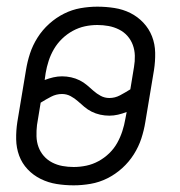

<svg xmlns="http://www.w3.org/2000/svg" viewBox="-20 -548 540 576"><path d="M201 8Q175 8 150 4Q125 0 102.5 -11Q80 -22 63 -40Q46 -58 37.5 -81Q29 -104 28.5 -130Q28 -156 32 -182L58 -338Q62 -363 70 -387.5Q78 -412 92.5 -435Q107 -458 127.5 -476.5Q148 -495 172 -507Q196 -519 221.5 -523.5Q247 -528 272 -528Q298 -528 323.5 -524Q349 -520 371 -509Q393 -498 410 -480Q427 -462 436 -439Q445 -416 445.5 -390Q446 -364 442 -338L416 -182Q412 -157 404 -132.5Q396 -108 381.5 -85Q367 -62 346.5 -43.5Q326 -25 302 -13Q278 -1 252 3.5Q226 8 201 8ZM308 -254Q325 -254 340 -262Q355 -270 371 -280L382 -347Q385 -364 384.5 -381Q384 -398 378.5 -413Q373 -428 362.5 -440Q352 -452 337 -459.5Q322 -467 305.5 -470Q289 -473 272 -473Q253 -473 234.5 -469Q216 -465 198.5 -455.5Q181 -446 166.5 -432Q152 -418 142 -401Q132 -384 126 -365.5Q120 -347 117 -329L114 -308Q127 -313 140 -316Q153 -319 166 -319Q180 -319 193.5 -316Q207 -313 219 -307Q231 -301 241 -292.5Q251 -284 260.5 -275.5Q270 -267 282 -260.5Q294 -254 308 -254ZM201 -47Q220 -47 239 -51Q258 -55 275.5 -64.5Q293 -74 307.5 -88Q322 -102 331.5 -119Q341 -136 347 -154.5Q353 -173 356 -191L360 -212Q347 -207 334 -204Q321 -201 308 -201Q294 -201 280.5 -204Q267 -207 255 -213Q243 -219 233 -227.5Q223 -236 213.5 -244.5Q204 -253 192 -259.5Q180 -266 166 -266Q149 -266 133.5 -258Q118 -250 102 -240L91 -173Q89 -156 89.5 -139Q90 -122 95.5 -107Q101 -92 111.5 -80Q122 -68 136.5 -60.5Q151 -53 167.5 -50Q184 -47 201 -47Z"/></svg>

Font: Iosevka Term Curly Light
Style: Italic
Weight: 300
Italic angle: -9°
Designer: Belleve Invis
Foundry: Belleve Invis
Version: Version 32.3.0